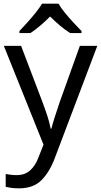

<svg xmlns="http://www.w3.org/2000/svg" viewBox="-20 -786 550 1046"><path d="M1 -536H95L211 -231Q226 -191 238 -154.5Q250 -118 256 -85H260Q266 -110 279 -150.5Q292 -191 306 -232L415 -536H510L279 74Q251 150 206.5 195Q162 240 84 240Q60 240 42 237.5Q24 235 11 232V162Q22 164 37.5 166Q53 168 70 168Q116 168 144.5 142Q173 116 189 73L217 2ZM299 -766Q311 -744 333.5 -716.5Q356 -689 380.5 -662.5Q405 -636 424 -617V-606H362Q336 -622 308 -645.5Q280 -669 253 -696Q226 -669 199 -646Q172 -623 146 -606H86V-617Q105 -637 128.5 -663Q152 -689 174 -716.5Q196 -744 209 -766Z"/></svg>

Font: Noto Naskh Arabic
Style: Regular
Weight: 400
Designer: Monotype Design Team, David Williams, Mohamad Dakak and Nizar Qandah
Foundry: Monotype Imaging Inc.
Version: Version 2.013